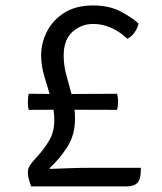

<svg xmlns="http://www.w3.org/2000/svg" viewBox="-20 -666 580 686"><path d="M91 0Q83.5 -22.5 81.5 -32.8Q79.5 -43 79.5 -50Q79.5 -64.5 87.2 -75.5Q95 -86.5 103.5 -96L116 -110Q141 -138 157.5 -167.2Q174 -196.5 174 -236.5Q174 -275.5 162.2 -314.5Q150.5 -353.5 138.8 -392Q127 -430.5 127 -469Q127 -512 147.5 -552.8Q168 -593.5 209.2 -620Q250.5 -646.5 312.5 -646.5Q370 -646.5 410.5 -625.2Q451 -604 475 -582Q472 -566.5 461.2 -550.8Q450.5 -535 435 -527.5Q407 -554 376 -567.2Q345 -580.5 313.5 -580.5Q270 -580.5 238.8 -552Q207.5 -523.5 207.5 -467.5Q207.5 -432.5 217.5 -396.2Q227.5 -360 237.8 -321.5Q248 -283 248 -241.5Q248 -183.5 219.8 -139.8Q191.5 -96 156.5 -65L159 -62.5Q188 -63.5 227.2 -65Q266.5 -66.5 308 -66.5H483.5Q483.5 -24 470.5 -12Q457.5 0 434 0ZM82.5 -273.5Q79.5 -286 79.5 -301Q79.5 -315.5 82.5 -331L196.5 -330L398.5 -331Q400 -324.5 401 -317.5Q402 -310.5 402 -302.5Q402 -295 401 -287.2Q400 -279.5 398.5 -273.5L196.5 -274Z"/></svg>

Font: Signika
Style: Regular
Weight: 300
Designer: Anna Giedry
Foundry: Anna Giedry
Version: Version 2.000